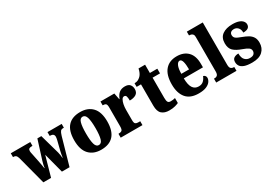

<svg xmlns="http://www.w3.org/2000/svg" viewBox="11 -1616 3491 2483"><g transform="rotate(-30 1756.5 -375.0)"><path d="M60 -426Q50 -458 37 -468.5Q24 -479 -2 -479H-5V-536H286V-479H275Q248 -479 235 -470Q222 -461 222 -437Q222 -428 224 -415.5Q226 -403 229 -392L252 -279Q259 -243 265.5 -209Q272 -175 275 -152H279Q281 -176 287.5 -203Q294 -230 301 -252L389 -531H448L531 -236Q536 -216 539.5 -192Q543 -168 544 -151H548Q551 -174 554.5 -194.5Q558 -215 564 -240L599 -380Q602 -392 604.5 -406.5Q607 -421 607 -430Q607 -479 548 -479H543V-536H755V-479H743Q717 -479 704 -463.5Q691 -448 677 -401L563 0H449L371 -297L287 0H172Z M1034 10Q920 10 854.5 -59.5Q789 -129 789 -270Q789 -411 852 -480.5Q915 -550 1037 -550Q1151 -550 1216.5 -480.5Q1282 -411 1282 -270Q1282 -129 1219 -59.5Q1156 10 1034 10ZM1036 -58Q1076 -58 1091.5 -112Q1107 -166 1107 -270Q1107 -375 1091 -428.5Q1075 -482 1035 -482Q995 -482 980 -428.5Q965 -375 965 -270Q965 -166 980.5 -112Q996 -58 1036 -58Z M1327 0V-58H1331Q1361 -58 1377.5 -70Q1394 -82 1394 -130V-411Q1394 -455 1380.5 -467Q1367 -479 1338 -479H1334V-536H1541L1560 -440H1564Q1586 -497 1619 -522.5Q1652 -548 1704 -548Q1755 -548 1777.5 -521Q1800 -494 1800 -454Q1800 -402 1764 -379.5Q1728 -357 1669 -357Q1669 -398 1662 -420Q1655 -442 1631 -442Q1610 -442 1596 -417.5Q1582 -393 1574.5 -355.5Q1567 -318 1567 -277V-125Q1567 -80 1581.5 -69Q1596 -58 1620 -58H1652V0Z M2048 10Q1980 10 1939.5 -25.5Q1899 -61 1899 -149V-466H1834V-520Q1871 -520 1896 -535.5Q1921 -551 1934 -567Q1946 -581 1957 -604.5Q1968 -628 1974 -660H2072V-536H2183V-466H2072V-165Q2072 -122 2082 -103Q2092 -84 2123 -84Q2162 -84 2191 -93V-19Q2175 -11 2139 -0.5Q2103 10 2048 10Z M2490 10Q2364 10 2303.5 -62.5Q2243 -135 2243 -265Q2243 -406 2305 -478Q2367 -550 2479 -550Q2583 -550 2643 -488.5Q2703 -427 2703 -308V-256H2417Q2418 -159 2447.5 -114Q2477 -69 2534 -69Q2580 -69 2606.5 -94.5Q2633 -120 2648 -158Q2664 -154 2675 -141.5Q2686 -129 2686 -111Q2686 -83 2666.5 -55Q2647 -27 2604 -8.5Q2561 10 2490 10ZM2534 -323Q2534 -398 2522 -440Q2510 -482 2484 -482Q2456 -482 2437.5 -441Q2419 -400 2419 -323Z M2753 0V-58H2764Q2788 -58 2803.5 -72.5Q2819 -87 2819 -128V-644Q2819 -670 2808 -682.5Q2797 -695 2783.5 -699Q2770 -703 2764 -703H2753V-760H2991V-128Q2991 -87 3007 -72.5Q3023 -58 3047 -58H3056V0Z M3289 10Q3214 10 3172 -5.5Q3130 -21 3113 -47Q3096 -73 3096 -106Q3096 -148 3123 -165Q3150 -182 3189 -182Q3189 -116 3218 -86Q3247 -56 3291 -56Q3334 -56 3351.5 -74.5Q3369 -93 3369 -118Q3369 -148 3343 -166.5Q3317 -185 3263 -204Q3182 -232 3142 -270Q3102 -308 3102 -383Q3102 -468 3159 -508.5Q3216 -549 3309 -549Q3370 -549 3406.5 -535Q3443 -521 3460 -499Q3477 -477 3477 -453Q3477 -419 3453.5 -401.5Q3430 -384 3380 -384Q3380 -433 3355 -459Q3330 -485 3294 -485Q3267 -485 3249.5 -471Q3232 -457 3232 -431Q3232 -400 3253.5 -382.5Q3275 -365 3337 -343Q3384 -326 3420 -305Q3456 -284 3476.5 -251.5Q3497 -219 3497 -168Q3497 -88 3444.5 -39Q3392 10 3289 10Z"/></g></svg>

Font: Noto Serif Lao Condensed Black
Style: Regular
Weight: 900
Width: 3
Designer: Monotype Design Team
Foundry: Monotype Imaging Inc.
Version: Version 2.003; ttfautohint (v1.8.4.7-5d5b)